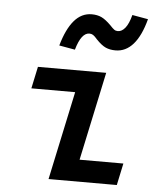

<svg xmlns="http://www.w3.org/2000/svg" viewBox="-52 -776 685 821"><g transform="rotate(5 290.0 -365.0)"><path d="M187 0 268 -380H80L100 -474H393L312 -94H500L480 0ZM251 -561 183 -573Q203 -644 234.5 -681Q266 -718 310 -718Q334 -718 352 -709.5Q370 -701 393 -678Q405 -665 411.5 -660.5Q418 -656 427 -656Q444 -656 458.5 -674Q473 -692 483 -730L551 -718Q532 -646 500 -609.5Q468 -573 424 -573Q400 -573 382 -581Q364 -589 341 -613Q330 -626 323 -630.5Q316 -635 307 -635Q290 -635 276 -617Q262 -599 251 -561Z"/></g></svg>

Font: Sometype Mono SemiBold
Style: Italic
Weight: 600
Italic angle: -12°
Designer: Ryoichi Tsunekawa
Foundry: Dharma Type
Version: Version 1.001